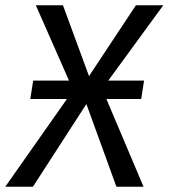

<svg xmlns="http://www.w3.org/2000/svg" viewBox="-53 -709 640 729"><path d="M483 -333H351L492 0H389L275 -314L72 0H-33L201 -333H62L73 -403H209L83 -689H186L285 -420L463 -689H567L358 -403H494Z"/></svg>

Font: FiraGO
Style: Italic
Weight: 400
Italic angle: -8°
Designer: bBox Type GmbH
Foundry: bBox Type GmbH
Version: Version 1.001